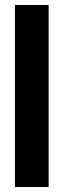

<svg xmlns="http://www.w3.org/2000/svg" viewBox="-20 -750 255 770"><path d="M40 0V-730H175V0Z"/></svg>

Font: Cal Sans
Style: Regular
Weight: 400
Designer: Designer Mark Davis DBA MarkFonts
Foundry: Designer Mark Davis DBA MarkFonts
Version: Version 1.000